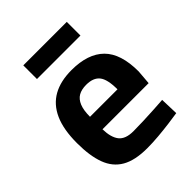

<svg xmlns="http://www.w3.org/2000/svg" viewBox="-201 -803 924 924"><g transform="rotate(-45 261.5 -341.0)"><path d="M258 11Q175 11 126.5 -17Q78 -45 57 -102Q36 -159 36 -245Q36 -338 62.5 -397Q89 -456 140 -484.5Q191 -513 266 -513Q377 -513 433.5 -457Q490 -401 490 -280L484 -206H170Q171 -150 193 -122Q215 -94 269 -94Q300 -94 337 -95.5Q374 -97 410.5 -99Q447 -101 473 -103L476 -10Q451 -6 413 -1Q375 4 334.5 7.5Q294 11 258 11ZM170 -291H357Q357 -359 335.5 -386Q314 -413 266 -413Q234 -413 213 -401Q192 -389 181 -362Q170 -335 170 -291ZM118 -600V-693H414V-600Z"/></g></svg>

Font: Cairo Play
Style: Bold
Weight: 700
Version: Version 3.119